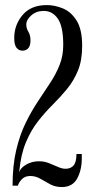

<svg xmlns="http://www.w3.org/2000/svg" viewBox="-20 -731 382 756"><path d="M223.5 5.5Q198 5.5 178 -5.2Q158 -16 139.2 -27Q120.5 -38 99 -38Q78 -38 65.8 -25Q53.5 -12 50.5 0H29.5Q29.5 -79.5 43.8 -139.8Q58 -200 80.8 -246.5Q103.5 -293 129 -331.2Q154.5 -369.5 177.2 -404Q200 -438.5 214.5 -474.8Q229 -511 229 -554.5Q229 -626 208 -657Q187 -688 152 -688Q123 -688 103.2 -670.5Q83.5 -653 83.5 -634.5Q83.5 -619 91.8 -605.8Q100 -592.5 100 -572.5Q100 -550.5 91.2 -541Q82.5 -531.5 68.5 -531.5Q54 -531.5 45 -543Q36 -554.5 36 -581.5Q36 -633 69 -672Q102 -711 164.5 -711Q195.5 -711 227.8 -697.8Q260 -684.5 281.8 -649.8Q303.5 -615 303.5 -550.5Q303.5 -493.5 287 -453.2Q270.5 -413 244.2 -381Q218 -349 187.8 -319Q157.5 -289 129.5 -253.2Q101.5 -217.5 81.5 -169.2Q61.5 -121 55.5 -52.5Q61 -70.5 83.5 -83.2Q106 -96 133.5 -96Q154.5 -96 173.2 -88.5Q192 -81 208.2 -73.8Q224.5 -66.5 238 -66.5Q259 -66.5 270 -79.8Q281 -93 281 -124.5H302V-107Q302 -61.5 283.8 -28Q265.5 5.5 223.5 5.5Z"/></svg>

Font: Imbue 50pt
Style: Regular
Weight: 400
Designer: Tyler Finck
Foundry: Etcetera Type Company
Version: Version 1.102; ttfautohint (v1.8.3)